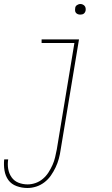

<svg xmlns="http://www.w3.org/2000/svg" viewBox="-42 -717 562 960"><path d="M95 223Q67 223 41 213.5Q15 204 0 183.5Q-15 163 -19.5 135.5Q-24 108 -21 80H-1Q-5 104 -1 127.5Q3 151 16 169.5Q29 188 50.5 196.5Q72 205 96 205Q116 205 136 198Q156 191 172.5 177Q189 163 200.5 145Q212 127 220.5 108Q229 89 233.5 69.5Q238 50 242 30L330 -502H166V-520H353L261 33Q258 55 252 77Q246 99 236 120Q226 141 212.5 160.5Q199 180 180 194.5Q161 209 139 216Q117 223 95 223ZM359 -644Q353 -644 347.5 -646Q342 -648 338 -652.5Q334 -657 333.5 -663.5Q333 -670 334 -676Q334 -681 336.5 -685Q339 -689 343 -691.5Q347 -694 351 -695.5Q355 -697 360 -697Q366 -697 371.5 -694.5Q377 -692 381 -687.5Q385 -683 386 -676.5Q387 -670 386 -664Q385 -659 382.5 -655Q380 -651 376.5 -648.5Q373 -646 368.5 -645Q364 -644 359 -644Z"/></svg>

Font: Iosevka Term Curly Thin
Style: Italic
Weight: 100
Italic angle: -9°
Designer: Belleve Invis
Foundry: Belleve Invis
Version: Version 32.3.0